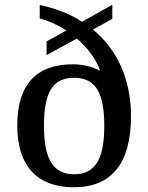

<svg xmlns="http://www.w3.org/2000/svg" viewBox="-20 -782 627 812"><path d="M292 10C450 10 534 -88 534 -291C534 -454 470 -578 373 -657L455 -702V-762L327 -690C272 -726 209 -748 148 -761V-704C188 -693 228 -675 261 -653L177 -607V-549L305 -619C354 -577 389 -527 403 -483C372 -499 333 -510 288 -510C134 -510 53 -425 53 -251C53 -74 143 10 292 10ZM294 -45C200 -45 166 -116 166 -250C166 -387 200 -453 293 -453C387 -453 421 -386 421 -250C421 -116 387 -45 294 -45Z"/></svg>

Font: Noto Serif Ethiopic Medium
Style: Regular
Weight: 500
Designer: Monotype Design Team
Foundry: Monotype Imaging Inc.
Version: Version 2.102